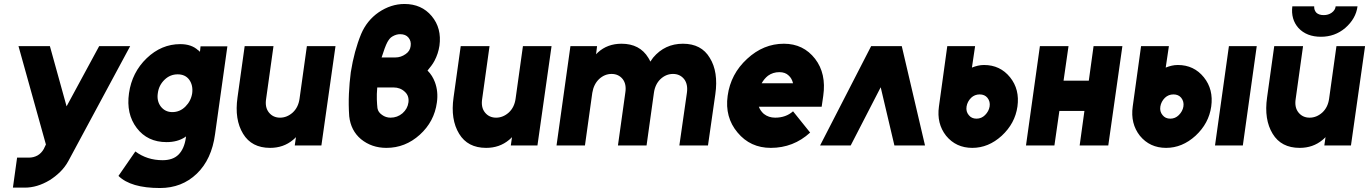

<svg xmlns="http://www.w3.org/2000/svg" viewBox="-20 -732 6888 966"><path d="M73 -500 211 -5 200 18Q188 39 169 50Q149 61 126 61H66L45 212H105Q167 212 229 175Q258 157 282.5 133Q307 109 324 78L635 -500H479L315 -197L231 -500Z M874 -358Q912 -358 932 -331Q952 -303 947 -263Q941 -224 913 -196Q885 -168 847 -168Q811 -168 789 -196Q768 -224 774 -263Q779 -303 808 -331Q836 -358 874 -358ZM887 -510Q792 -510 718 -439Q644 -368 629 -263Q614 -159 668 -88Q722 -17 818 -17Q873 -17 911 -42Q913 -43 914 -44Q915 -45 916 -47L915 -38Q907 17 878 46Q850 74 798 74Q720 74 661 30L576 153Q638 214 785 214Q895 214 970 142Q1045 70 1062 -57L1124 -499H989L986 -471Q984 -473 982 -475.5Q980 -478 977 -479Q944 -510 887 -510Z M1211 -500 1175 -242Q1167 -186 1174 -140.5Q1181 -95 1203 -59Q1246 12 1339 12Q1406 12 1454 -28Q1458 -31 1461.5 -34.5Q1465 -38 1469 -42L1463 0H1597L1668 -500H1524L1487 -235Q1481 -192 1453 -166Q1424 -140 1389 -140Q1354 -140 1333 -166Q1312 -192 1319 -235L1356 -500Z M2015 -712Q1947 -712 1885 -670Q1826 -629 1797 -561Q1762 -476 1745 -369Q1738 -316 1735.5 -260Q1733 -204 1737 -147Q1745 -75 1796 -32Q1850 12 1924 12Q2019 12 2092 -54Q2165 -120 2178 -216Q2186 -271 2168 -319Q2162 -335 2153 -349.5Q2144 -364 2131 -377Q2141 -389 2150 -401Q2159 -413 2166 -426Q2185 -462 2191 -502Q2203 -590 2152 -651Q2101 -712 2015 -712ZM1993 -560Q2021 -560 2035 -543Q2050 -525 2046 -500Q2043 -475 2021 -460Q1997 -443 1970 -443H1900Q1907 -466 1915 -487.5Q1923 -509 1929 -520Q1934 -529 1940 -536.5Q1946 -544 1955 -549Q1974 -560 1993 -560ZM1878 -292H1960Q1994 -292 2017 -270Q2039 -250 2035 -217Q2031 -185 2005 -162Q1979 -140 1945 -140Q1921 -140 1902 -154Q1892 -161 1886.5 -169Q1881 -177 1879 -188Q1877 -206 1876 -231.5Q1875 -257 1878 -292Z M2298 -500 2262 -242Q2254 -186 2261 -140.5Q2268 -95 2290 -59Q2333 12 2426 12Q2493 12 2541 -28Q2545 -31 2548.5 -34.5Q2552 -38 2556 -42L2550 0H2684L2755 -500H2611L2574 -235Q2568 -192 2540 -166Q2511 -140 2476 -140Q2441 -140 2420 -166Q2399 -192 2406 -235L2443 -500Z M3542 0 3579 -258Q3587 -314 3580 -360Q3573 -406 3551 -441Q3509 -512 3416 -512Q3325 -512 3266 -442Q3263 -437 3259 -432Q3255 -427 3252 -422Q3250 -427 3247.5 -431.5Q3245 -436 3242 -441Q3199 -512 3107 -512Q3036 -512 2988 -468Q2986 -466 2983.5 -463.5Q2981 -461 2979 -459L2984 -500H2850L2780 0H2923L2960 -265Q2967 -308 2994 -334Q3022 -360 3057 -360Q3092 -360 3113 -334Q3133 -308 3126 -265L3089 0H3233L3270 -265Q3276 -308 3303 -334Q3331 -360 3366 -360Q3401 -360 3422 -334Q3442 -308 3436 -265L3398 0Z M4114 -195 4122 -250Q4138 -362 4081 -436Q4022 -512 3924 -512Q3821 -512 3739 -436Q3656 -360 3641 -250Q3626 -142 3691 -65Q3755 12 3858 12Q3972 12 4056 -65L3970 -172Q3934 -140 3880 -140Q3847 -140 3823 -159Q3815 -166 3808.5 -175Q3802 -184 3798 -195ZM3901 -369Q3931 -369 3948 -352Q3964 -338 3970 -313H3812Q3825 -336 3844 -351Q3869 -369 3901 -369Z M4106 0 4363 -500H4517L4634 0H4480L4411 -293L4260 0Z M4909 -257Q4934 -257 4948 -240Q4963 -221 4959 -196Q4955 -172 4936 -153Q4918 -135 4893 -135Q4868 -135 4854 -153Q4839 -171 4843 -196Q4847 -221 4866 -240Q4884 -257 4909 -257ZM4931 -405Q4915 -405 4900 -401.5Q4885 -398 4870 -392L4886 -500H4746L4704 -196Q4692 -110 4740 -49Q4790 12 4872 12Q4953 12 5020 -49Q5087 -111 5099 -196Q5111 -282 5062 -343Q5012 -405 4931 -405Z M5142 0H5285L5310 -174H5436L5412 0H5556L5627 -500H5482L5458 -326H5331L5356 -500H5212Z M5884 -257Q5909 -257 5923 -240Q5938 -221 5934 -196Q5930 -172 5911 -153Q5893 -135 5868 -135Q5843 -135 5829 -153Q5814 -171 5818 -196Q5822 -221 5841 -240Q5859 -257 5884 -257ZM5906 -405Q5890 -405 5875 -401.5Q5860 -398 5845 -392L5861 -500H5721L5679 -196Q5667 -110 5715 -49Q5765 12 5847 12Q5928 12 5995 -49Q6062 -111 6074 -196Q6086 -282 6037 -343Q5987 -405 5906 -405ZM6163 -500 6093 0H6233L6303 -500Z M6482 -700Q6474 -635 6513 -591Q6554 -547 6626 -547Q6696 -547 6748 -591Q6802 -638 6810 -700H6700Q6698 -681 6680 -668Q6663 -656 6640 -656Q6616 -656 6603 -668Q6591 -681 6592 -700ZM6391 -500 6355 -242Q6347 -186 6354 -140.5Q6361 -95 6383 -59Q6426 12 6519 12Q6586 12 6634 -28Q6638 -31 6641.5 -34.5Q6645 -38 6649 -42L6643 0H6777L6848 -500H6704L6667 -235Q6661 -192 6633 -166Q6604 -140 6569 -140Q6534 -140 6513 -166Q6492 -192 6499 -235L6536 -500Z"/></svg>

Font: Unageo
Style: ExtraBold-Italic
Weight: 800
Designer: Richard Sepsi
Foundry: Richard Sepsi
Version: Version 2.000